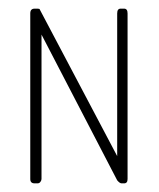

<svg xmlns="http://www.w3.org/2000/svg" viewBox="-20 -424 367 444"><path d="M267 0H261Q257 0 251 -7L76 -344V-10Q76 -7 73.5 -3.5Q71 0 67 0H60Q50 0 50 -10V-393Q50 -404 60 -404H67Q72 -404 72 -402L251 -63V-393Q251 -404 259 -404H267Q275 -404 275 -393V-10Q275 0 267 0Z"/></svg>

Font: Chathura Light
Style: Regular
Weight: 300
Designer: Appaji Ambarisha Darbha
Foundry: Aditya Fonts
Version: Version 1.002 2016